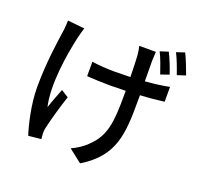

<svg xmlns="http://www.w3.org/2000/svg" viewBox="-152 -1000 1304 1252"><g transform="rotate(20 500.0 -374.0)"><path d="M253 -753 136 -765C135 -744 134 -714 130 -689C118 -607 95 -453 95 -290C95 -165 129 -31 149 30L237 21C236 9 234 -6 234 -17C233 -28 235 -48 239 -63C251 -116 279 -218 305 -294L254 -326C236 -282 216 -227 203 -189C169 -336 204 -551 233 -681C238 -701 246 -732 253 -753ZM823 -799 766 -781C786 -742 806 -684 821 -640L879 -660C867 -700 842 -761 823 -799ZM925 -831 868 -812C888 -774 909 -717 924 -673L982 -692C968 -731 944 -793 925 -831ZM377 -567V-467C423 -464 490 -461 536 -461L646 -463V-431C646 -249 636 -146 542 -59C516 -31 471 -3 437 12L528 83C735 -42 743 -198 743 -430V-468C805 -471 863 -477 909 -483V-586C862 -576 804 -569 742 -564L741 -706C742 -729 743 -750 744 -769H629C633 -753 637 -729 639 -706C641 -679 643 -619 644 -558C607 -557 569 -556 534 -556C480 -556 423 -560 377 -567Z"/></g></svg>

Font: Noto Sans TC Medium
Style: Regular
Weight: 500
Designer: Ryoko NISHIZUKA 西塚涼子 (kana, bopomofo & ideographs); Paul D. Hunt (Latin, Greek & Cyrillic); Sandoll Communications 산돌커뮤니
Foundry: Adobe
Version: Version 2.004;hotconv 1.0.118;makeotfexe 2.5.65603